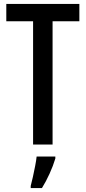

<svg xmlns="http://www.w3.org/2000/svg" viewBox="-20 -734 436 975"><path d="M247 0H148V-626H12V-714H383V-626H247ZM261 71Q250 108 231.5 148.5Q213 189 193 221H136V210Q141 192 147 164.5Q153 137 158.5 109Q164 81 166 61H261Z"/></svg>

Font: Noto Sans Kannada ExtraCondensed Medium
Style: Regular
Weight: 500
Width: 2
Designer: Jelle Bosma - Monotype Design Team
Foundry: Monotype Imaging Inc.
Version: Version 2.005; ttfautohint (v1.8.4.7-5d5b)